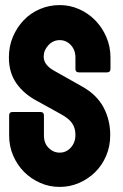

<svg xmlns="http://www.w3.org/2000/svg" viewBox="-20 -726 486 756"><path d="M215 -706Q256 -706 292.5 -689.5Q329 -673 356 -645Q383 -617 399 -579.5Q415 -542 415 -500V-455Q415 -441 401 -441H291Q277 -441 277 -455V-500Q277 -529 259 -548.5Q241 -568 215 -568Q189 -568 170.5 -548Q152 -528 152 -503Q152 -470 194 -447L304 -385Q361 -353 387.5 -303.5Q414 -254 414 -194Q414 -150 398 -112.5Q382 -75 354.5 -48Q327 -21 291 -5.5Q255 10 215 10Q174 10 138 -6Q102 -22 75 -49Q48 -76 32 -113Q16 -150 16 -192V-271Q16 -285 29 -285H139Q153 -285 153 -271V-192Q153 -162 171.5 -143.5Q190 -125 215 -125Q241 -125 259 -145Q277 -165 277 -195Q277 -221 264.5 -240Q252 -259 219 -277L125 -329Q74 -356 44.5 -398Q15 -440 15 -500Q15 -544 31 -581.5Q47 -619 74 -647Q101 -675 137.5 -690.5Q174 -706 215 -706Z"/></svg>

Font: AL Dynamic
Style: Bold
Weight: 700
Version: Version 1.000; ttfautohint (v1.8.2) -l 8 -r 50 -G 200 -x 14 